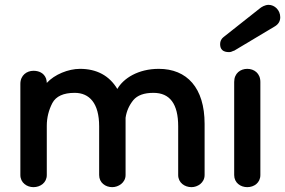

<svg xmlns="http://www.w3.org/2000/svg" viewBox="-20 -756 1176 792"><path d="M118 16C146 16 173 -2 173 -34V-237C173 -271 181 -302 196 -331C211 -359 242 -373 288 -373C349 -373 389 -330 389 -235V-34C389 -2 415 16 443 16C468 16 498 -2 498 -34V-270C502 -298 513 -322 530 -343C547 -363 574 -373 613 -373C681 -373 715 -327 715 -235V-34C715 -2 742 16 770 16C795 16 824 -2 824 -34V-245C824 -394 751 -472 635 -472C550 -472 489 -433 464 -389C431 -444 379 -472 310 -472C262 -472 205 -449 173 -414C173 -419 172 -425 170 -432C161 -456 139 -464 118 -464C91 -464 64 -446 64 -410V-34C64 -2 91 16 118 16Z M902 -603C893 -596 888 -586 888 -574C888 -552 900 -541 925 -541C936 -541 939 -546 946 -547L1115 -648C1129 -657 1136 -669 1136 -685C1136 -714 1113 -736 1088 -736C1073 -736 1058 -727 1050 -720ZM1000 16C1028 16 1054 -2 1054 -34V-418C1054 -454 1028 -472 1000 -472C972 -472 946 -454 946 -418V-34C946 -2 972 16 1000 16Z"/></svg>

Font: Dongle
Style: Regular
Weight: 400
Designer: Yanghee Ryu
Foundry: Yanghee Ryu
Version: Version 2.000